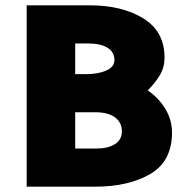

<svg xmlns="http://www.w3.org/2000/svg" viewBox="-20 -700 685 720"><path d="M625 -203Q625 -250 600.5 -291Q576 -332 534 -361Q563 -390 580 -419Q597 -448 597 -484Q597 -582 517.5 -631Q438 -680 317 -680H80V0H337Q462 0 543.5 -47.5Q625 -95 625 -203ZM409 -475Q409 -449 378.5 -435.5Q348 -422 303 -422H262V-537H311Q357 -537 383 -521Q409 -505 409 -475ZM437 -207Q437 -176 411 -159.5Q385 -143 341 -143H262V-279H339Q385 -279 411 -260Q437 -241 437 -207Z"/></svg>

Font: Catamaran
Style: Regular
Weight: 900
Designer: Pria Ravichandran
Version: Version 1.001;PS 001.000;hotconv 1.0.70;makeotf.lib2.5.58329